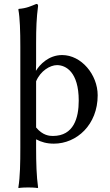

<svg xmlns="http://www.w3.org/2000/svg" viewBox="-20 -718 555 973"><path d="M163 32V-12C189 2 217 10 253 10C369 10 475 -86 475 -235C475 -340 392 -439 295 -439C226 -439 181 -390 162 -359L163 -392V-500C163 -575 165 -627 173 -688C173 -695 170 -698 164 -698C139 -688 116 -676 75 -673L73 -670C81 -627 83 -558 83 -482V32C83 106 82 178 73 232L74 235C74 235 88 232 123 232C157 232 171 235 171 235L173 232C165 175 163 107 163 32ZM163 -306C185 -359 234 -388 269 -388C313 -388 379 -354 379 -208C379 -121 354 -29 248 -29C231 -29 197 -31 163 -72Z"/></svg>

Font: Libertinus Sans
Style: Regular
Weight: 400
Designer: Philipp H. Poll, Khaled Hosny
Foundry: Caleb Maclennan
Version: Version 7.050;RELEASE